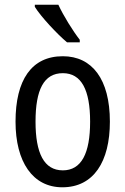

<svg xmlns="http://www.w3.org/2000/svg" viewBox="-20 -786 533 816"><path d="M228 -766H128V-757C153 -716 223 -641 265 -606H319V-617C290 -654 249 -720 228 -766ZM447 -269C447 -450 371 -547 247 -547C114 -547 46 -446 46 -269C46 -98 119 10 245 10C378 10 447 -99 447 -269ZM131 -269C131 -404 166 -475 247 -475C326 -475 363 -404 363 -269C363 -134 326 -62 247 -62C167 -62 131 -135 131 -269Z"/></svg>

Font: Noto Sans Kannada Condensed
Style: Regular
Weight: 400
Width: 3
Designer: Jelle Bosma - Monotype Design Team
Foundry: Monotype Imaging Inc.
Version: Version 2.005